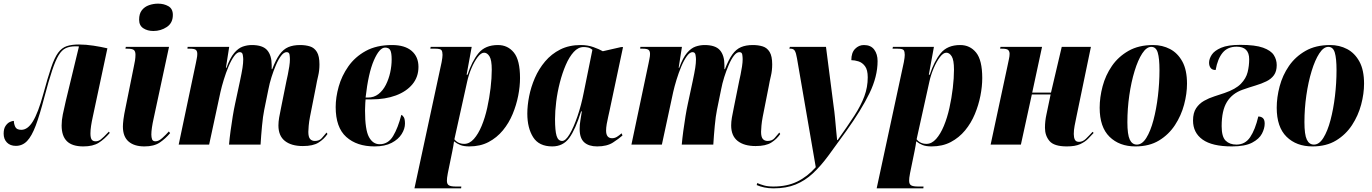

<svg xmlns="http://www.w3.org/2000/svg" viewBox="-24 -793 7526 1053"><path d="M433 10Q372 10 343 -18.5Q314 -47 314 -105Q314 -134 320.5 -165.5Q327 -197 337 -240L409 -538Q404 -539 399.5 -539Q395 -539 390 -539Q359 -539 337 -529Q315 -519 297.5 -490Q280 -461 261.5 -405.5Q243 -350 219 -259Q194 -163 172 -104.5Q150 -46 124.5 -19.5Q99 7 63 7Q32 7 14 -11.5Q-4 -30 -4 -60Q-4 -87 6.5 -102.5Q17 -118 30 -124Q43 -130 52 -130Q52 -114 59.5 -97.5Q67 -81 93 -81Q128 -81 156.5 -127.5Q185 -174 213 -276Q238 -368 256.5 -422.5Q275 -477 295 -504Q315 -531 342 -540Q369 -549 409 -549Q447 -549 489 -542.5Q531 -536 565 -528L485 -153Q479 -126 475.5 -103Q472 -80 472 -61Q472 -38 478.5 -28Q485 -18 501 -18Q515 -18 528.5 -28Q542 -38 573 -71L578 -64Q549 -30 517.5 -10Q486 10 433 10Z M817 -623Q785 -623 762 -638Q739 -653 739 -685Q739 -718 754 -737Q769 -756 793 -764.5Q817 -773 843 -773Q875 -773 899.5 -759Q924 -745 924 -711Q924 -667 891 -645Q858 -623 817 -623ZM768 10Q712 10 681 -17Q650 -44 650 -99Q650 -113 653 -138Q656 -163 666 -210L710 -428Q714 -445 716.5 -461.5Q719 -478 719 -493Q719 -511 710.5 -518.5Q702 -526 673 -526H664L666 -536H903L819 -145Q806 -87 806 -55Q806 -40 810 -29Q814 -18 829 -18Q846 -18 866 -36Q886 -54 902 -72L909 -63Q884 -33 852.5 -11.5Q821 10 768 10Z M1637 8Q1574 8 1538.5 -20Q1503 -48 1503 -105Q1503 -125 1507 -148.5Q1511 -172 1518 -205L1547 -349Q1550 -362 1554.5 -383.5Q1559 -405 1562.5 -428Q1566 -451 1566 -468Q1566 -479 1564 -493Q1562 -507 1548 -507Q1533 -507 1518 -487.5Q1503 -468 1489.5 -436.5Q1476 -405 1465 -370Q1454 -335 1448 -303L1425 -190Q1418 -156 1413 -102.5Q1408 -49 1405 0H1232Q1235 -34 1240.5 -75Q1246 -116 1252.5 -155.5Q1259 -195 1265 -222L1292 -348Q1302 -395 1306 -421Q1310 -447 1310 -468Q1310 -477 1307.5 -492Q1305 -507 1291 -507Q1276 -507 1260 -485Q1244 -463 1229.5 -428.5Q1215 -394 1203.5 -356.5Q1192 -319 1185 -288L1123 0H956L1050 -446Q1052 -458 1055 -471.5Q1058 -485 1058 -497Q1058 -513 1050 -519.5Q1042 -526 1017 -526H1004L1005 -536H1233L1215 -421H1218Q1238 -476 1260.5 -502.5Q1283 -529 1307.5 -537.5Q1332 -546 1357 -546Q1417 -546 1441.5 -517.5Q1466 -489 1466 -436V-414H1469Q1489 -466 1509.5 -494.5Q1530 -523 1557 -534.5Q1584 -546 1622 -546Q1652 -546 1676 -538.5Q1700 -531 1714 -508Q1728 -485 1728 -440Q1728 -406 1721 -377Q1714 -348 1709 -319L1676 -152Q1671 -126 1669 -103.5Q1667 -81 1667 -70Q1667 -42 1676.5 -31Q1686 -20 1703 -20Q1727 -20 1740.5 -35Q1754 -50 1767 -66L1772 -58Q1753 -30 1723 -11Q1693 8 1637 8Z M2030 10Q1933 10 1875 -42Q1817 -94 1817 -206Q1817 -259 1833.5 -318Q1850 -377 1886.5 -429Q1923 -481 1982 -513.5Q2041 -546 2126 -546Q2196 -546 2233.5 -514Q2271 -482 2271 -426Q2271 -371 2238 -331Q2205 -291 2147 -269.5Q2089 -248 2014 -248H1981Q1980 -242 1979.5 -229Q1979 -216 1978.5 -203.5Q1978 -191 1978 -186Q1978 -81 1999.5 -41.5Q2021 -2 2058 -2Q2105 -2 2132 -47Q2159 -92 2177 -163Q2185 -160 2191 -149.5Q2197 -139 2197 -115Q2197 -87 2179 -58Q2161 -29 2124 -9.5Q2087 10 2030 10ZM1994 -258Q2027 -258 2051.5 -277Q2076 -296 2092 -327.5Q2108 -359 2116 -395.5Q2124 -432 2124 -467Q2124 -503 2116.5 -517.5Q2109 -532 2088 -532Q2057 -532 2026.5 -462Q1996 -392 1981 -258Z M2398 -452Q2403 -479 2403 -492Q2403 -509 2397.5 -517.5Q2392 -526 2363 -526H2336L2338 -536H2563L2535 -383H2540Q2564 -457 2600.5 -501.5Q2637 -546 2707 -546Q2761 -546 2794.5 -504.5Q2828 -463 2828 -365Q2828 -319 2818 -268Q2808 -217 2787.5 -167.5Q2767 -118 2734 -78Q2701 -38 2655.5 -14Q2610 10 2550 10Q2520 10 2501 2.5Q2482 -5 2466 -18Q2465 -7 2462.5 5.5Q2460 18 2457 35L2432 157Q2429 173 2428 181.5Q2427 190 2427 198Q2427 217 2438 223.5Q2449 230 2477 230H2506L2505 240H2249ZM2522 -4Q2551 -4 2575 -31Q2599 -58 2617.5 -102.5Q2636 -147 2648 -201Q2660 -255 2666.5 -310Q2673 -365 2673 -411Q2673 -464 2660.5 -484Q2648 -504 2631 -504Q2614 -504 2595.5 -479.5Q2577 -455 2561.5 -418.5Q2546 -382 2538 -345L2468 -29Q2488 -4 2522 -4Z M3005 10Q2932 10 2900 -40.5Q2868 -91 2868 -170Q2868 -214 2878 -265Q2888 -316 2909.5 -365.5Q2931 -415 2965.5 -456Q3000 -497 3048.5 -521.5Q3097 -546 3161 -546Q3199 -546 3231 -534.5Q3263 -523 3282 -512L3383 -535H3393L3319 -186Q3317 -175 3312 -154.5Q3307 -134 3303.5 -113Q3300 -92 3300 -77Q3300 -35 3333 -35Q3347 -35 3359.5 -42.5Q3372 -50 3385 -62L3390 -50Q3371 -33 3338 -11.5Q3305 10 3251 10Q3205 10 3180 -12.5Q3155 -35 3155 -86Q3155 -110 3159 -132Q3163 -154 3167 -182H3163Q3132 -83 3098 -36.5Q3064 10 3005 10ZM3059 -20Q3078 -20 3100 -57Q3122 -94 3143 -155Q3164 -216 3178 -288L3225 -520Q3213 -530 3201 -532.5Q3189 -535 3177 -535Q3147 -535 3122.5 -508Q3098 -481 3079 -437Q3060 -393 3046.5 -340.5Q3033 -288 3026.5 -235.5Q3020 -183 3020 -140Q3020 -76 3028.5 -48Q3037 -20 3059 -20Z M4120 8Q4057 8 4021.5 -20Q3986 -48 3986 -105Q3986 -125 3990 -148.5Q3994 -172 4001 -205L4030 -349Q4033 -362 4037.5 -383.5Q4042 -405 4045.5 -428Q4049 -451 4049 -468Q4049 -479 4047 -493Q4045 -507 4031 -507Q4016 -507 4001 -487.5Q3986 -468 3972.5 -436.5Q3959 -405 3948 -370Q3937 -335 3931 -303L3908 -190Q3901 -156 3896 -102.5Q3891 -49 3888 0H3715Q3718 -34 3723.5 -75Q3729 -116 3735.5 -155.5Q3742 -195 3748 -222L3775 -348Q3785 -395 3789 -421Q3793 -447 3793 -468Q3793 -477 3790.5 -492Q3788 -507 3774 -507Q3759 -507 3743 -485Q3727 -463 3712.5 -428.5Q3698 -394 3686.5 -356.5Q3675 -319 3668 -288L3606 0H3439L3533 -446Q3535 -458 3538 -471.5Q3541 -485 3541 -497Q3541 -513 3533 -519.5Q3525 -526 3500 -526H3487L3488 -536H3716L3698 -421H3701Q3721 -476 3743.5 -502.5Q3766 -529 3790.5 -537.5Q3815 -546 3840 -546Q3900 -546 3924.5 -517.5Q3949 -489 3949 -436V-414H3952Q3972 -466 3992.5 -494.5Q4013 -523 4040 -534.5Q4067 -546 4105 -546Q4135 -546 4159 -538.5Q4183 -531 4197 -508Q4211 -485 4211 -440Q4211 -406 4204 -377Q4197 -348 4192 -319L4159 -152Q4154 -126 4152 -103.5Q4150 -81 4150 -70Q4150 -42 4159.5 -31Q4169 -20 4186 -20Q4210 -20 4223.5 -35Q4237 -50 4250 -66L4255 -58Q4236 -30 4206 -11Q4176 8 4120 8Z M4218 240Q4191 240 4167.5 235Q4144 230 4126 222L4129 211Q4145 218 4166 224Q4187 230 4218 230Q4292 230 4348 203Q4404 176 4450 124L4347 -473Q4342 -503 4335 -514.5Q4328 -526 4312 -526H4305L4308 -536H4506L4548 -210Q4552 -184 4555.5 -147Q4559 -110 4562 -76Q4565 -42 4567 -25H4570Q4625 -102 4661.5 -158.5Q4698 -215 4716.5 -265Q4735 -315 4735 -369Q4735 -410 4720 -430Q4705 -450 4684 -456.5Q4663 -463 4645 -463Q4645 -504 4665.5 -525Q4686 -546 4714 -546Q4752 -546 4770.5 -521Q4789 -496 4789 -458Q4789 -373 4744.5 -281.5Q4700 -190 4617 -74Q4563 1 4520 59.5Q4477 118 4434 158Q4391 198 4339.5 219Q4288 240 4218 240Z M4933 -452Q4938 -479 4938 -492Q4938 -509 4932.5 -517.5Q4927 -526 4898 -526H4871L4873 -536H5098L5070 -383H5075Q5099 -457 5135.5 -501.5Q5172 -546 5242 -546Q5296 -546 5329.5 -504.5Q5363 -463 5363 -365Q5363 -319 5353 -268Q5343 -217 5322.5 -167.5Q5302 -118 5269 -78Q5236 -38 5190.5 -14Q5145 10 5085 10Q5055 10 5036 2.5Q5017 -5 5001 -18Q5000 -7 4997.5 5.5Q4995 18 4992 35L4967 157Q4964 173 4963 181.5Q4962 190 4962 198Q4962 217 4973 223.5Q4984 230 5012 230H5041L5040 240H4784ZM5057 -4Q5086 -4 5110 -31Q5134 -58 5152.5 -102.5Q5171 -147 5183 -201Q5195 -255 5201.5 -310Q5208 -365 5208 -411Q5208 -464 5195.5 -484Q5183 -504 5166 -504Q5149 -504 5130.5 -479.5Q5112 -455 5096.5 -418.5Q5081 -382 5073 -345L5003 -29Q5023 -4 5057 -4Z M5827 10Q5757 10 5732 -19.5Q5707 -49 5707 -92Q5707 -111 5709 -129Q5711 -147 5715 -165L5738 -275H5635L5575 0H5409L5501 -429Q5506 -454 5509.5 -469.5Q5513 -485 5513 -498Q5513 -510 5506 -518Q5499 -526 5471 -526H5461L5463 -536H5691L5637 -285H5740L5799 -536H5959L5880 -155Q5874 -127 5869.5 -103Q5865 -79 5865 -58Q5865 -39 5871 -27Q5877 -15 5894 -15Q5914 -15 5931.5 -32Q5949 -49 5968 -70L5974 -64Q5960 -49 5943.5 -32Q5927 -15 5900 -2.5Q5873 10 5827 10Z M6203 10Q6115 10 6061 -43Q6007 -96 6007 -202Q6007 -259 6023 -319.5Q6039 -380 6074 -431Q6109 -482 6165 -514Q6221 -546 6300 -546Q6351 -546 6393 -524Q6435 -502 6460.5 -455.5Q6486 -409 6486 -334Q6486 -279 6470 -219Q6454 -159 6420 -107Q6386 -55 6332.5 -22.5Q6279 10 6203 10ZM6211 0Q6240 0 6263 -37Q6286 -74 6302 -134.5Q6318 -195 6326.5 -266.5Q6335 -338 6335 -408Q6335 -473 6325.5 -504.5Q6316 -536 6290 -536Q6264 -536 6240.5 -500Q6217 -464 6198.5 -403.5Q6180 -343 6169.5 -270Q6159 -197 6159 -123Q6159 -55 6172 -27.5Q6185 0 6211 0Z M6732 10Q6624 10 6571.5 -27.5Q6519 -65 6519 -132Q6519 -174 6536 -199.5Q6553 -225 6579.5 -240Q6606 -255 6636 -264.5Q6666 -274 6692 -283Q6753 -304 6781.5 -333.5Q6810 -363 6818.5 -397.5Q6827 -432 6827 -468Q6827 -537 6758 -537Q6709 -537 6681.5 -504Q6654 -471 6643 -409Q6624 -409 6615.5 -420.5Q6607 -432 6607 -449Q6607 -470 6621.5 -492.5Q6636 -515 6673 -531Q6710 -547 6778 -547Q6860 -547 6903 -531.5Q6946 -516 6962 -491Q6978 -466 6978 -436Q6978 -402 6963 -381Q6948 -360 6921.5 -347Q6895 -334 6861.5 -324Q6828 -314 6791 -301Q6734 -281 6705 -234Q6676 -187 6676 -101Q6676 -43 6698 -21.5Q6720 0 6757 0Q6805 0 6832.5 -41Q6860 -82 6877 -154Q6893 -154 6902.5 -145Q6912 -136 6912 -115Q6912 -89 6897 -60Q6882 -31 6843 -10.5Q6804 10 6732 10Z M7174 10Q7086 10 7032 -43Q6978 -96 6978 -202Q6978 -259 6994 -319.5Q7010 -380 7045 -431Q7080 -482 7136 -514Q7192 -546 7271 -546Q7322 -546 7364 -524Q7406 -502 7431.5 -455.5Q7457 -409 7457 -334Q7457 -279 7441 -219Q7425 -159 7391 -107Q7357 -55 7303.5 -22.5Q7250 10 7174 10ZM7182 0Q7211 0 7234 -37Q7257 -74 7273 -134.5Q7289 -195 7297.5 -266.5Q7306 -338 7306 -408Q7306 -473 7296.5 -504.5Q7287 -536 7261 -536Q7235 -536 7211.5 -500Q7188 -464 7169.5 -403.5Q7151 -343 7140.5 -270Q7130 -197 7130 -123Q7130 -55 7143 -27.5Q7156 0 7182 0Z"/></svg>

Font: Noto Serif Display ExtraCondensed Black
Style: Italic
Weight: 900
Width: 2
Italic angle: -12°
Designer: Monotype Design Team
Foundry: Monotype Imaging Inc.
Version: Version 2.009